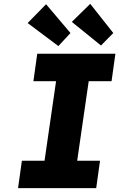

<svg xmlns="http://www.w3.org/2000/svg" viewBox="-20 -980 621 1000"><path d="M74 0 94 -143H212L272 -557H154L174 -700H581L561 -557H442L382 -143H501L481 0ZM506 -743 354 -866 450 -960 570 -808ZM284 -740 124 -860 220 -958 347 -808Z"/></svg>

Font: Lexend
Style: Bold Italic
Weight: 700
Italic angle: -8.13011°
Designer: Bonnie Shaver-Troup, Thomas Jockin
Foundry: Lexend
Version: Version 1.007